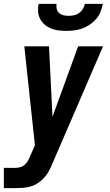

<svg xmlns="http://www.w3.org/2000/svg" viewBox="-50 -760 570 995"><path d="M-30 215V110H28Q41 110 54.5 106.5Q68 103 78.5 93.5Q89 84 95.5 72Q102 60 107 47L131 -7L76 -520H204L222 -155L355 -520H484L221 89Q213 108 203 127Q193 146 178.5 161.5Q164 177 146 189Q128 201 108 206.5Q88 212 68 213.5Q48 215 28 215ZM293 -600Q272 -600 252 -602.5Q232 -605 214 -612.5Q196 -620 181.5 -632.5Q167 -645 158 -662Q149 -679 147.5 -699Q146 -719 150 -740H243Q241 -726 244 -713.5Q247 -701 256.5 -692.5Q266 -684 279 -681Q292 -678 306 -678Q320 -678 334 -681Q348 -684 360 -692.5Q372 -701 379.5 -713.5Q387 -726 390 -740H483Q479 -719 471 -699Q463 -679 448.5 -662Q434 -645 415.5 -632.5Q397 -620 376.5 -612.5Q356 -605 335 -602.5Q314 -600 293 -600Z"/></svg>

Font: Iosevka SS04 Extrabold Oblique
Style: Regular
Weight: 800
Italic angle: -9°
Monospace: yes
Designer: Belleve Invis
Foundry: Belleve Invis
Version: Version 19.0.0; ttfautohint (v1.8.4)